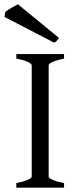

<svg xmlns="http://www.w3.org/2000/svg" viewBox="-41 -864 358 884"><path d="M34.2 -21Q66.4 -27.3 85.7 -35.6Q105 -43.9 105 -50.8V-564Q105 -570.3 86.2 -579.1Q67.4 -587.9 34.2 -594.2V-615.2H253.9V-594.2Q221.2 -587.4 202.1 -579.1Q183.1 -570.8 183.1 -564V-50.8Q183.1 -44.4 201.9 -35.9Q220.7 -27.3 253.9 -21V0H34.2ZM-20.5 -786.1 -16.6 -808.1Q-7.8 -817.4 15.6 -830.1Q39.1 -842.8 41.5 -844.2L230.5 -689.5Q228 -686.5 224.1 -680.9Q220.2 -675.3 216.8 -672.6Q213.4 -669.9 208.5 -667.5Z"/></svg>

Font: David Libre
Style: Regular
Weight: 400
Version: Version 1.000